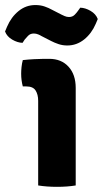

<svg xmlns="http://www.w3.org/2000/svg" viewBox="-67 -736 408 762"><path d="M233.5 0Q200.5 5.5 159 5.5Q118.5 5.5 84.5 0V-336Q84.5 -361 74.2 -377Q64 -393 37.5 -393H23.5Q17 -417.5 17 -443.5Q17 -456 18.5 -470.2Q20 -484.5 23.5 -497.5Q45.5 -500 68.8 -501.2Q92 -502.5 107.5 -502.5H128.5Q176.5 -502.5 205 -471.2Q233.5 -440 233.5 -387ZM96.5 -593.5Q93 -596 84.5 -599.5Q76 -603 67 -603Q53 -603 44 -593.5Q35 -584 31 -579L22.5 -566Q2.5 -566.5 -18.5 -578.8Q-39.5 -591 -47 -611L-39 -630Q-22.5 -668.5 6.8 -692.2Q36 -716 73.5 -716Q94 -716 110.8 -710Q127.5 -704 137 -698.5L177 -678Q181 -676 189.5 -672.2Q198 -668.5 207 -668.5Q221 -668.5 230 -678Q239 -687.5 242.5 -693L251.5 -705.5Q271.5 -705 292.5 -692.8Q313.5 -680.5 321 -660.5L313 -641.5Q296.5 -603 266.8 -579.2Q237 -555.5 200 -555.5Q181.5 -555.5 165.2 -561Q149 -566.5 136.5 -573Z"/></svg>

Font: Signika Negative
Style: Bold
Weight: 700
Designer: Anna Giedry
Foundry: Anna Giedry
Version: Version 2.001